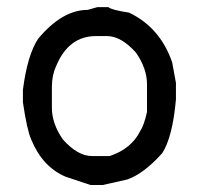

<svg xmlns="http://www.w3.org/2000/svg" viewBox="-20 -528 558 544"><path d="M255.9 -507.8H287.1Q294.9 -500 345.7 -492.2Q433.6 -450.2 467.8 -351.6Q475.1 -309.6 478.5 -293V-246.1Q468.8 -138.7 439.5 -93.8Q387.7 -36.1 340.8 -19.5L271.5 -3.9H236.3L166 -27.3Q100.6 -54.7 68.4 -132.8Q56.6 -159.2 44.9 -238.3V-273.4Q57.6 -372.1 87.9 -418Q156.2 -500 228.5 -500Q228.5 -500 255.9 -507.8ZM127 -281.2V-222.7Q127 -177.7 158.2 -132.8Q200.2 -85.9 240.2 -85.9H291Q352.1 -106.4 377 -156.2Q388.2 -172.9 396.5 -210.9V-289.1Q396.5 -334 365.2 -378.9Q323.2 -425.8 283.2 -425.8H252Q173.8 -425.8 138.7 -339.8Q127 -314.5 127 -281.2Z"/></svg>

Font: Dehalvi Khush Khat
Style: Regular
Weight: 400
Version: Version 002.500